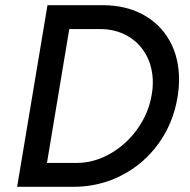

<svg xmlns="http://www.w3.org/2000/svg" viewBox="-20 -720 731 740"><path d="M163 -700H380Q467 -699 532.5 -663Q598 -627 634 -562.5Q670 -498 670 -414Q670 -380 664 -344Q647 -244 590.5 -166Q534 -88 448.5 -44Q363 0 263 0H46ZM275 -92Q342 -92 404.5 -127.5Q467 -163 510 -223.5Q553 -284 565 -356Q569 -377 569 -402Q569 -461 543.5 -508Q518 -555 471.5 -581.5Q425 -608 365 -608H247L161 -92Z"/></svg>

Font: Oak Sans Medium
Style: Italic
Weight: 500
Italic angle: -9.49998°
Foundry: Erik Kennedy, Walven
Version: Version 1.000